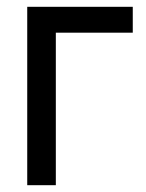

<svg xmlns="http://www.w3.org/2000/svg" viewBox="-20 -544 430 564"><path d="M60 -524H370V-448H144V0H60Z"/></svg>

Font: ColatingCofangSans
Style: Regular
Weight: 400
Foundry: GNU
Version: Version 412.227;June 27, 2022;FontCreator 11.0.0.2412 32-bit